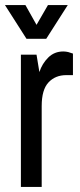

<svg xmlns="http://www.w3.org/2000/svg" viewBox="-23 -738 314 758"><path d="M-3.5 -718.1H77.3L121.2 -639.9L166.4 -718.1H244.6L159.4 -584.7H81.7ZM226.8 -534.8Q236.3 -534.8 245.9 -532.6L265 -526.5V-441.4H238.5Q195.5 -441.4 168.5 -412.7Q141.6 -384 141.6 -319.3V0H59.5V-522.2H121.2L132.5 -453.5Q143.4 -487 167.5 -510.9Q191.6 -534.8 226.8 -534.8Z"/></svg>

Font: Puralecka Narrow
Style: Regular
Weight: 400
Designer: Hector Gatti, Marcela Romero, Pablo Cosgaya and Nicolas Silva
Version: Version 1.004;PS 001.004;hotconv 1.0.70;makeotf.lib2.5.58329